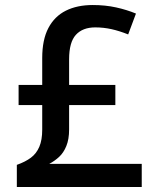

<svg xmlns="http://www.w3.org/2000/svg" viewBox="-20 -744 618 764"><path d="M349 -724Q399 -724 442 -714.5Q485 -705 521 -690L490 -607Q455 -621 423.5 -628Q392 -635 359 -635Q309 -635 282 -605.5Q255 -576 255 -508V-406H439V-326H255V-229Q255 -190 244 -163Q233 -136 215 -119.5Q197 -103 176 -92H544V0H47V-88Q81 -100 103 -116.5Q125 -133 136.5 -160Q148 -187 148 -228V-326H54V-406H148V-513Q148 -586 172.5 -632.5Q197 -679 242 -701.5Q287 -724 349 -724Z"/></svg>

Font: Noto Sans Hebrew Thin Medium
Style: Regular
Weight: 500
Version: Version 3.001